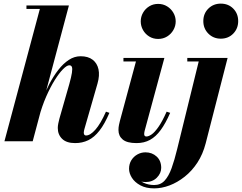

<svg xmlns="http://www.w3.org/2000/svg" viewBox="-20 -780 1335 1060"><path d="M4.5 0 200 -730.5H126V-750H360.5L160.5 0ZM395 10Q347 10 323 -13.5Q299 -37 299 -73.5Q299 -84.5 301.8 -98.5Q304.5 -112.5 308 -125L362.5 -315.5Q373.5 -355 377 -377.8Q380.5 -400.5 377 -410Q373.5 -419.5 362.5 -419.5Q349 -419.5 327.8 -398Q306.5 -376.5 282.2 -337.8Q258 -299 235 -246.8Q212 -194.5 195.5 -133H183.5Q195 -177.5 212.2 -224.8Q229.5 -272 252.2 -315.8Q275 -359.5 302 -394.2Q329 -429 359.8 -449.2Q390.5 -469.5 425 -469.5Q466.5 -469.5 491.5 -450.2Q516.5 -431 523.8 -397.2Q531 -363.5 518.5 -319.5L446 -67.5Q445 -64 443.8 -58.2Q442.5 -52.5 442.5 -48.5Q442.5 -32 455 -32Q478 -32 506.5 -64Q535 -96 565 -163.5L584 -157Q558 -95.5 529.2 -58.8Q500.5 -22 467.5 -6Q434.5 10 395 10Z M733.5 10Q681 10 657.5 -9.8Q634 -29.5 634 -62Q634 -77.5 637 -91Q640 -104.5 642 -112.5L730.5 -440.5H661.5V-460H887.5L778.5 -57.5Q777.5 -53.5 776.8 -49Q776 -44.5 776 -40Q776 -34 778.8 -30.2Q781.5 -26.5 788 -26.5Q800.5 -26.5 817 -37.8Q833.5 -49 854.5 -78.8Q875.5 -108.5 900 -163.5L919.5 -157Q894.5 -99.5 867.5 -62.5Q840.5 -25.5 808.2 -7.8Q776 10 733.5 10ZM853 -565Q825.5 -565 803.8 -578.5Q782 -592 769.5 -614.2Q757 -636.5 757 -662Q757 -687.5 769.5 -709.5Q782 -731.5 803.8 -745Q825.5 -758.5 853 -758.5Q880.5 -758.5 902.5 -745Q924.5 -731.5 937.2 -709.5Q950 -687.5 950 -662Q950 -636.5 937.2 -614.2Q924.5 -592 902.5 -578.5Q880.5 -565 853 -565Z M831 260Q786 260 755 243.2Q724 226.5 708.2 201.5Q692.5 176.5 692.5 152Q692.5 125 705.2 104.5Q718 84 738.8 72.5Q759.5 61 783 61Q819.5 61 844.8 84.2Q870 107.5 870 146.5Q870 176.5 846 200.8Q822 225 783.5 225Q748 225 720.8 204.8Q693.5 184.5 693.5 152H712.5Q712.5 175.5 729 196Q745.5 216.5 772.5 229Q799.5 241.5 831.5 241.5Q866.5 241.5 889 217Q911.5 192.5 927.5 148Q943.5 103.5 958 43.5L1077 -440.5H1014V-460H1236.5L1115.5 11.5Q1100 71.5 1069.8 117.8Q1039.5 164 999.2 195.8Q959 227.5 915.8 243.8Q872.5 260 831 260ZM1199 -566.5Q1158 -566.5 1130.2 -594.5Q1102.5 -622.5 1102.5 -663.5Q1102.5 -705 1130.2 -732.5Q1158 -760 1199 -760Q1240.5 -760 1267.8 -732.5Q1295 -705 1295 -663.5Q1295 -622.5 1267.8 -594.5Q1240.5 -566.5 1199 -566.5Z"/></svg>

Font: Bodoni Moda ExtraBold
Style: Italic
Weight: 800
Italic angle: -13°
Version: Version 2.005